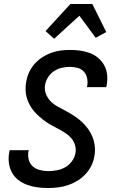

<svg xmlns="http://www.w3.org/2000/svg" viewBox="-20 -933 590 965"><path d="M222 12Q194 12 167.5 8.5Q141 5 116.5 -4Q92 -13 72 -28.5Q52 -44 40 -66Q28 -88 24.5 -115Q21 -142 27 -169L28 -178H125Q125 -177 124.5 -175.5Q124 -174 123 -173Q119 -151 124.5 -130.5Q130 -110 144.5 -97Q159 -84 180 -78.5Q201 -73 222 -73Q243 -73 265 -77Q287 -81 307 -92Q327 -103 341 -122Q355 -141 359 -162Q363 -183 357.5 -202.5Q352 -222 339.5 -237Q327 -252 310.5 -263Q294 -274 277 -283Q260 -292 242.5 -301.5Q225 -311 209.5 -322Q194 -333 179 -346Q164 -359 151.5 -373.5Q139 -388 129.5 -405.5Q120 -423 114.5 -442Q109 -461 108.5 -482Q108 -503 112 -524Q116 -547 126.5 -570Q137 -593 154 -612Q171 -631 192.5 -645Q214 -659 237.5 -667.5Q261 -676 284.5 -679Q308 -682 331 -682Q358 -682 383.5 -678.5Q409 -675 432.5 -666Q456 -657 474.5 -641Q493 -625 504.5 -603.5Q516 -582 518.5 -556.5Q521 -531 516 -504L514 -495H417L418 -500Q422 -520 418 -539.5Q414 -559 402 -572.5Q390 -586 371 -591.5Q352 -597 332 -597Q312 -597 291.5 -592.5Q271 -588 253 -576.5Q235 -565 223 -547Q211 -529 207 -509Q202 -483 211 -460.5Q220 -438 236.5 -422Q253 -406 274 -395Q295 -384 316 -372.5Q337 -361 356.5 -348Q376 -335 393 -319Q410 -303 423.5 -284Q437 -265 445.5 -243Q454 -221 456.5 -196.5Q459 -172 454 -146Q450 -122 438.5 -99Q427 -76 408.5 -56.5Q390 -37 367.5 -23.5Q345 -10 320.5 -2Q296 6 271 9Q246 12 222 12ZM252 -738 209 -777 334 -913H444L514 -772L461 -743L379 -854Z"/></svg>

Font: Lode Dark Term
Style: Bold Italic
Weight: 700
Italic angle: -11°
Monospace: yes
Designer: Belleve Invis
Foundry: Belleve Invis
Version: Version 29.2.0